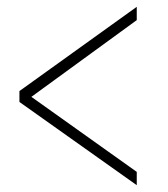

<svg xmlns="http://www.w3.org/2000/svg" viewBox="-20 -641 492 563"><path d="M381 -621V-582L72 -357L381 -137V-98L37 -342V-374Z"/></svg>

Font: SpoqaHanSansJP-Thin
Style: Regular
Weight: 250
Designer: [Source Han Sans]
Ryoko NISHIZUKA  (kana & ideographs); Paul D. Hunt (Latin, Greek & Cyrillic); Wenlong ZHANG  (bopomofo
Foundry: Spoqa (http://bi.spoqa.com)
Version: Version 1.002.20150607